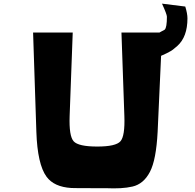

<svg xmlns="http://www.w3.org/2000/svg" viewBox="-20 -1029 1074 1056"><path d="M999 -993Q1011 -954 1011 -928Q1011 -826 955 -776Q951 -773 943 -766Q935 -759 931 -756Q927 -753 918 -747.5Q909 -742 896.5 -736Q884 -730 866 -722L847 -304Q843 -227 832.5 -172Q822 -117 804.5 -83.5Q787 -50 763 -30Q739 -10 709 -3Q679 4 642.5 6Q606 8 563 6Q532 6 515 6Q381 6 372 5Q277 -1 236 -57Q186 -125 180 -304L162 -850H380L363 -391Q359 -281 385 -252Q411 -223 515 -223Q617 -223 642.5 -252Q668 -281 664 -391L648 -850H857Q863 -854 869.5 -857Q876 -860 879.5 -862Q883 -864 886 -866Q898 -878 898 -937Q898 -950 871 -1009Z"/></svg>

Font: OpenDyslexic
Style: Bold
Weight: 800
Designer: Abbie Gonzalez
Version: Version 0.920;hotconv 1.0.109;makeotfexe 2.5.65596